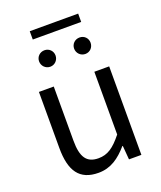

<svg xmlns="http://www.w3.org/2000/svg" viewBox="-162 -992 931 1107"><g transform="rotate(-20 303.5 -438.5)"><path d="M452 -890H155V-839H452ZM197 -657C225 -657 247 -680 247 -708C247 -736 225 -758 197 -758C168 -758 146 -736 146 -708C146 -680 168 -657 197 -657ZM412 -657C441 -657 462 -680 462 -708C462 -736 441 -758 412 -758C383 -758 361 -736 361 -708C361 -680 383 -657 412 -657ZM250 13C325 13 379 -26 430 -85H433L440 0H516V-543H425V-158C373 -93 334 -66 278 -66C206 -66 176 -109 176 -210V-543H85V-199C85 -58 133 13 250 13Z"/></g></svg>

Font: Spoqa Han Sans Neo
Style: Regular
Weight: 400
Designer: [Spoqa Han Sans Neo] Dong-huui Kim ___ Younghwa Kang ___ Yujin Lee ___ [Noto Sans] Ryoko NISHIZUKA ____ (kana & ideograp
Foundry: Spoqa (http://www.spoqa-han-sans.com)
Version: Version 1.100;hotconv 1.0.109;makeotfexe 2.5.65596